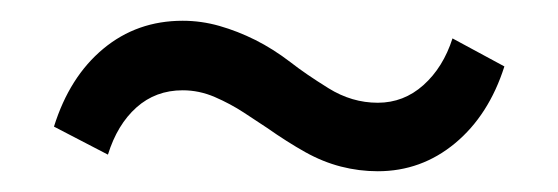

<svg xmlns="http://www.w3.org/2000/svg" viewBox="-20 -379 538 185"><path d="M344 -214Q326 -214 308.5 -218.5Q291 -223 274 -232.5Q257 -242 237 -256Q228 -262 215 -270.5Q202 -279 187 -285.5Q172 -292 156 -292Q130 -292 111.5 -275.5Q93 -259 84 -230L32 -257Q47 -305 79.5 -332Q112 -359 156 -359Q174 -359 191.5 -354Q209 -349 226 -340.5Q243 -332 260 -319Q274 -308 296.5 -294Q319 -280 344 -280Q369 -280 388 -297Q407 -314 416 -342L466 -315Q451 -268 418.5 -241Q386 -214 344 -214Z"/></svg>

Font: Nunito Sans 10pt Condensed SemiBold
Style: Regular
Weight: 600
Width: 3
Designer: Vernon Adams
Foundry: Vernon Adams
Version: Version 3.101;gftools[0.9.27]